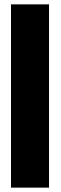

<svg xmlns="http://www.w3.org/2000/svg" viewBox="-20 -732 278 881"><path d="M205 129H30.5V-712H205Z"/></svg>

Font: League Spartan Thin Black
Style: Regular
Weight: 900
Version: Version 2.002